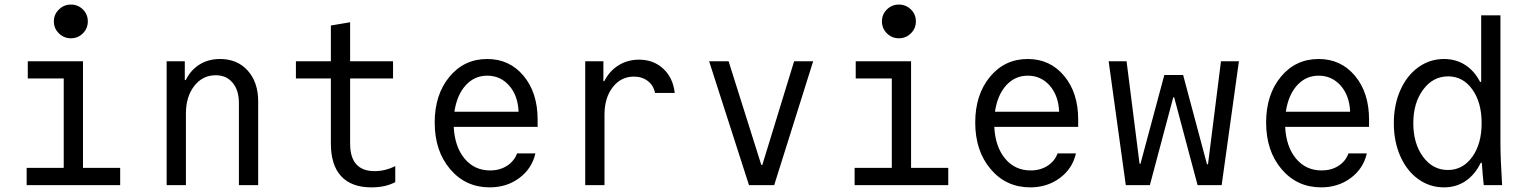

<svg xmlns="http://www.w3.org/2000/svg" viewBox="-20 -807 6636 837"><path d="M96.2 0V-75.2H257.8V-464.8H101.1V-540H341.8V-75.2H503.9V0ZM214.8 -713.9Q214.8 -744.1 236.8 -765.6Q258.8 -787.1 289.1 -787.1Q319.8 -787.1 341.3 -765.9Q362.8 -744.6 362.8 -713.9Q362.8 -683.1 341.3 -661.6Q319.8 -640.1 289.1 -640.1Q258.8 -640.1 236.8 -661.6Q214.8 -683.1 214.8 -713.9Z M706.5 0V-540H785.6V-458H789.6Q811.5 -502 850.1 -525.9Q888.7 -549.8 939.5 -549.8Q1014.6 -549.8 1060.1 -499Q1105.5 -448.2 1105.5 -365.2V0H1021.5V-357.9Q1021.5 -413.6 994.1 -446.3Q966.8 -479 920.4 -479Q863.3 -479 826.9 -432.4Q790.5 -385.7 790.5 -312V0Z M1506.3 -181.2Q1506.3 -61 1613.3 -61Q1659.7 -61 1703.1 -83V-13.2Q1661.1 9.8 1599.1 9.8Q1512.2 9.8 1467.3 -38.8Q1422.4 -87.4 1422.4 -181.2V-464.8H1270V-540H1422.4V-695.8L1506.3 -710V-540H1693.4V-464.8H1506.3Z M1958 -253.9Q1962.4 -167 2005.4 -115.5Q2048.3 -64 2116.7 -64Q2158.7 -64 2190.2 -84.2Q2221.7 -104.5 2233.9 -138.2H2314Q2298.8 -71.8 2243.9 -31Q2189 9.8 2114.7 9.8Q2009.8 9.8 1942.4 -69.6Q1875 -148.9 1875 -272.9Q1875 -394.5 1939.2 -472.2Q2003.4 -549.8 2104 -549.8Q2201.2 -549.8 2262.5 -476.3Q2323.7 -402.8 2323.7 -286.1V-253.9ZM2104 -477.1Q2047.9 -477.1 2009.8 -434.8Q1971.7 -392.6 1960.9 -319.8H2240.7Q2237.8 -390.6 2199.7 -433.8Q2161.6 -477.1 2104 -477.1Z M2615.2 0H2531.2V-540H2610.4V-453.1H2614.3Q2636.7 -497.6 2676.3 -522.2Q2715.8 -546.9 2765.6 -546.9Q2829.1 -546.9 2871.6 -507.3Q2914.1 -467.8 2921.4 -401.9H2835.4Q2829.1 -434.6 2804 -453.9Q2778.8 -473.1 2743.7 -473.1Q2687 -473.1 2651.1 -426.8Q2615.2 -380.4 2615.2 -307.1Z M3245.1 0 3071.3 -540H3156.2L3298.8 -87.9H3303.2L3441.9 -540H3524.9L3355 0Z M3705.6 0V-75.2H3867.7V-464.8H3710.4V-540H3951.7V-75.2H4113.8V0ZM3898.4 -787.1Q3929.2 -787.1 3950.9 -765.9Q3972.7 -744.6 3972.7 -713.9Q3972.7 -683.1 3950.9 -661.6Q3929.2 -640.1 3898.4 -640.1Q3868.2 -640.1 3846.4 -661.6Q3824.7 -683.1 3824.7 -713.9Q3824.7 -744.6 3846.4 -765.9Q3868.2 -787.1 3898.4 -787.1Z M4314.5 -253.9Q4318.8 -167 4361.8 -115.5Q4404.8 -64 4473.1 -64Q4515.1 -64 4546.6 -84.2Q4578.1 -104.5 4590.3 -138.2H4670.4Q4655.3 -71.8 4600.3 -31Q4545.4 9.8 4471.2 9.8Q4366.2 9.8 4298.8 -69.6Q4231.4 -148.9 4231.4 -272.9Q4231.4 -394.5 4295.7 -472.2Q4359.9 -549.8 4460.4 -549.8Q4557.6 -549.8 4618.9 -476.3Q4680.2 -402.8 4680.2 -286.1V-253.9ZM4460.4 -477.1Q4404.3 -477.1 4366.2 -434.8Q4328.1 -392.6 4317.4 -319.8H4597.2Q4594.2 -390.6 4556.2 -433.8Q4518.1 -477.1 4460.4 -477.1Z M4887.7 0 4813 -540H4891.1L4947.8 -92.8H4951.7L5055.7 -480H5137.7L5241.7 -90.8H5246.1L5302.7 -540H5380.9L5305.7 0H5200.7L5098.6 -382.8H5094.7L4992.7 0Z M5582.5 -253.9Q5586.9 -167 5629.9 -115.5Q5672.9 -64 5741.7 -64Q5783.7 -64 5814.9 -84Q5846.2 -104 5858.4 -138.2H5938.5Q5923.3 -71.8 5868.4 -31Q5813.5 9.8 5739.3 9.8Q5634.3 9.8 5566.9 -69.6Q5499.5 -148.9 5499.5 -272.9Q5499.5 -394.5 5563.7 -472.2Q5627.9 -549.8 5728.5 -549.8Q5825.7 -549.8 5887 -476.3Q5948.2 -402.8 5948.2 -286.1V-253.9ZM5728.5 -477.1Q5672.4 -477.1 5634.3 -434.8Q5596.2 -392.6 5585.4 -319.8H5865.7Q5862.8 -390.6 5824.5 -433.8Q5786.1 -477.1 5728.5 -477.1Z M6448.2 0Q6443.4 -42.5 6439.9 -97.2H6435.1Q6409.7 -45.4 6368.9 -17.8Q6328.1 9.8 6274.9 9.8Q6212.9 9.8 6162.8 -26.1Q6112.8 -62 6084.5 -126Q6056.2 -189.9 6056.2 -270Q6056.2 -349.6 6084.5 -413.6Q6112.8 -477.5 6162.8 -513.7Q6212.9 -549.8 6274.9 -549.8Q6326.2 -549.8 6366.7 -524.2Q6407.2 -498.5 6432.1 -450.2H6437V-740.2H6521V-180.2Q6521 -118.2 6528.3 0ZM6292 -65.9Q6356.9 -65.9 6397.9 -122.8Q6439 -179.7 6439 -270Q6439 -360.8 6398.2 -417.5Q6357.4 -474.1 6293 -474.1Q6227.1 -474.1 6184.1 -416.3Q6141.1 -358.4 6141.1 -270Q6141.1 -181.2 6183.6 -123.5Q6226.1 -65.9 6292 -65.9Z"/></svg>

Font: CommitMono
Style: Regular
Weight: 400
Monospace: yes
Designer: Eigil Nikolajsen
Foundry: Eigil Nikolajsen
Version: Version 1.143